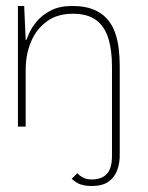

<svg xmlns="http://www.w3.org/2000/svg" viewBox="-20 -424 497 643"><path d="M287 199Q273 199 260.5 196.5Q248 194 238.5 188.5Q229 183 220 175L239 156Q247 165 259 171Q271 177 287 177Q322 177 339 157Q356 137 355 93V-33H381V88Q382 121 372.5 146Q363 171 342.5 185Q322 199 287 199ZM40 0V-404H61L66 -290H68Q71 -298 79.5 -316.5Q88 -335 105.5 -355Q123 -375 151.5 -389.5Q180 -404 222 -404Q263 -404 291 -393Q319 -382 337 -362.5Q355 -343 364.5 -317Q374 -291 377.5 -262Q381 -233 381 -202V0H355V-202Q355 -257 342.5 -296.5Q330 -336 301.5 -357Q273 -378 224 -378Q172 -378 137 -352.5Q102 -327 84 -284.5Q66 -242 66 -190V0Z"/></svg>

Font: Darker Grotesque Light Light
Style: Regular
Weight: 300
Version: Version 1.000;gftools[0.9.28]